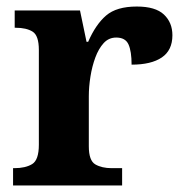

<svg xmlns="http://www.w3.org/2000/svg" viewBox="-20 -568 563 588"><path d="M20 0V-53H24Q58 -53 78.5 -65.5Q99 -78 99 -125V-415Q99 -459 80 -471Q61 -483 28 -483H25V-536H225L245 -440H250Q273 -493 305 -520.5Q337 -548 399 -548Q456 -548 482 -523.5Q508 -499 508 -460Q508 -414 475.5 -392Q443 -370 383 -370Q383 -411 373.5 -432Q364 -453 336 -453Q313 -453 297.5 -436Q282 -419 272 -392Q262 -365 257 -333.5Q252 -302 252 -273V-120Q252 -76 272 -64.5Q292 -53 322 -53H354V0Z"/></svg>

Font: Noto Serif Ethiopic
Style: Bold
Weight: 700
Designer: Monotype Design Team
Foundry: Monotype Imaging Inc.
Version: Version 2.102; ttfautohint (v1.8.4.7-5d5b)